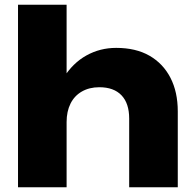

<svg xmlns="http://www.w3.org/2000/svg" viewBox="-20 -790 819 810"><path d="M56 -770H261V0H56ZM470 -588Q553 -588 610.5 -555Q668 -522 699 -462Q730 -402 730 -320V0H525V-290Q525 -354 492.5 -388Q460 -422 399 -422Q357 -422 325.5 -404Q294 -386 277.5 -353Q261 -320 261 -275L197 -308Q209 -399 248 -461.5Q287 -524 344.5 -556Q402 -588 470 -588Z"/></svg>

Font: Unbounded
Style: Bold
Weight: 700
Designer: Luke Prowse, Jean-Baptiste Morizot, Fátima Lázaro, Florian Runge
Foundry: NaN
Version: Version 1.700